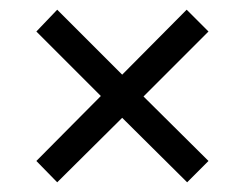

<svg xmlns="http://www.w3.org/2000/svg" viewBox="-20 -569 505 396"><path d="M55 -237 188 -371 55 -504 98 -549 232 -415 365 -549 410 -504 276 -370 410 -237 366 -193 232 -326 98 -193Z"/></svg>

Font: Encode Sans Narrow
Style: Regular
Weight: 400
Designer: Pablo Impallari, Andres Torresi
Foundry: Pablo Impallari, Andres Torresi
Version: Version 1.000; ttfautohint (v1.00) -l 8 -r 50 -G 200 -x 14 -